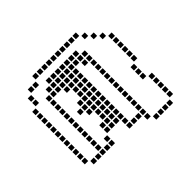

<svg xmlns="http://www.w3.org/2000/svg" viewBox="-132 -865 1085 1085"><g transform="rotate(45 410.5 -322.0)"><path d="M575.7 -31.4V-4.3H602.9V-31.4ZM540 -31.4V-4.3H567.1V-31.4ZM504.3 -31.4V-4.3H531.4V-31.4ZM432.9 -31.4V-4.3H460V-31.4ZM397.1 -31.4V-4.3H424.3V-31.4ZM361.4 -31.4V-4.3H388.6V-31.4ZM325.7 -31.4V-4.3H352.9V-31.4ZM290 -31.4V-4.3H317.1V-31.4ZM254.3 -31.4V-4.3H281.4V-31.4ZM218.6 -31.4V-4.3H245.7V-31.4ZM468.6 -31.4V-4.3H495.7V-31.4ZM147.1 -67.1V-40H174.3V-67.1ZM182.9 -67.1V-40H210V-67.1ZM111.4 -102.9V-75.7H138.6V-102.9ZM111.4 -138.6V-111.4H138.6V-138.6ZM75.7 -174.3V-147.1H102.9V-174.3ZM75.7 -210V-182.9H102.9V-210ZM75.7 -245.7V-218.6H102.9V-245.7ZM75.7 -281.4V-254.3H102.9V-281.4ZM75.7 -317.1V-290H102.9V-317.1ZM75.7 -352.9V-325.7H102.9V-352.9ZM75.7 -388.6V-361.4H102.9V-388.6ZM75.7 -424.3V-397.1H102.9V-424.3ZM75.7 -460V-432.9H102.9V-460ZM75.7 -495.7V-468.6H102.9V-495.7ZM111.4 -531.4V-504.3H138.6V-531.4ZM147.1 -567.1V-540H174.3V-567.1ZM218.6 -638.6V-611.4H245.7V-638.6ZM254.3 -638.6V-611.4H281.4V-638.6ZM290 -638.6V-611.4H317.1V-638.6ZM325.7 -638.6V-611.4H352.9V-638.6ZM361.4 -638.6V-611.4H388.6V-638.6ZM397.1 -638.6V-611.4H424.3V-638.6ZM182.9 -602.9V-575.7H210V-602.9ZM432.9 -602.9V-575.7H460V-602.9ZM468.6 -602.9V-575.7H495.7V-602.9ZM504.3 -602.9V-575.7H531.4V-602.9ZM540 -638.6V-611.4H567.1V-638.6ZM575.7 -638.6V-611.4H602.9V-638.6ZM611.4 -638.6V-611.4H638.6V-638.6ZM647.1 -638.6V-611.4H674.3V-638.6ZM682.9 -638.6V-611.4H710V-638.6ZM718.6 -602.9V-575.7H745.7V-602.9ZM718.6 -567.1V-540H745.7V-567.1ZM718.6 -531.4V-504.3H745.7V-531.4ZM718.6 -495.7V-468.6H745.7V-495.7ZM682.9 -460V-432.9H710V-460ZM647.1 -460V-432.9H674.3V-460ZM611.4 -460V-432.9H638.6V-460ZM540 -460V-432.9H567.1V-460ZM504.3 -460V-432.9H531.4V-460ZM468.6 -460V-432.9H495.7V-460ZM432.9 -460V-432.9H460V-460ZM397.1 -460V-432.9H424.3V-460ZM361.4 -460V-432.9H388.6V-460ZM325.7 -460V-432.9H352.9V-460ZM575.7 -460V-432.9H602.9V-460ZM290 -460V-432.9H317.1V-460ZM254.3 -460V-432.9H281.4V-460ZM218.6 -460V-432.9H245.7V-460ZM182.9 -460V-432.9H210V-460ZM147.1 -424.3V-397.1H174.3V-424.3ZM147.1 -388.6V-361.4H174.3V-388.6ZM147.1 -352.9V-325.7H174.3V-352.9ZM147.1 -317.1V-290H174.3V-317.1ZM147.1 -281.4V-254.3H174.3V-281.4ZM147.1 -245.7V-218.6H174.3V-245.7ZM147.1 -210V-182.9H174.3V-210ZM182.9 -174.3V-147.1H210V-174.3ZM218.6 -138.6V-111.4H245.7V-138.6ZM254.3 -138.6V-111.4H281.4V-138.6ZM290 -138.6V-111.4H317.1V-138.6ZM325.7 -138.6V-111.4H352.9V-138.6ZM361.4 -138.6V-111.4H388.6V-138.6ZM397.1 -138.6V-111.4H424.3V-138.6ZM432.9 -138.6V-111.4H460V-138.6ZM468.6 -138.6V-111.4H495.7V-138.6ZM504.3 -138.6V-111.4H531.4V-138.6ZM540 -138.6V-111.4H567.1V-138.6ZM575.7 -138.6V-111.4H602.9V-138.6ZM611.4 -138.6V-111.4H638.6V-138.6ZM647.1 -138.6V-111.4H674.3V-138.6ZM647.1 -102.9V-75.7H674.3V-102.9ZM647.1 -67.1V-40H674.3V-67.1ZM611.4 -31.4V-4.3H638.6V-31.4ZM647.1 -424.3V-397.1H674.3V-424.3ZM647.1 -388.6V-361.4H674.3V-388.6ZM647.1 -352.9V-325.7H674.3V-352.9ZM611.4 -352.9V-325.7H638.6V-352.9ZM575.7 -352.9V-325.7H602.9V-352.9ZM540 -352.9V-325.7H567.1V-352.9ZM504.3 -352.9V-325.7H531.4V-352.9ZM468.6 -352.9V-325.7H495.7V-352.9ZM432.9 -352.9V-325.7H460V-352.9ZM397.1 -352.9V-325.7H424.3V-352.9ZM361.4 -352.9V-325.7H388.6V-352.9ZM325.7 -352.9V-325.7H352.9V-352.9ZM290 -352.9V-325.7H317.1V-352.9ZM254.3 -352.9V-325.7H281.4V-352.9ZM218.6 -352.9V-325.7H245.7V-352.9ZM182.9 -352.9V-325.7H210V-352.9ZM182.9 -424.3V-397.1H210V-424.3ZM182.9 -388.6V-361.4H210V-388.6ZM218.6 -424.3V-397.1H245.7V-424.3ZM182.9 -317.1V-290H210V-317.1ZM182.9 -281.4V-254.3H210V-281.4ZM182.9 -245.7V-218.6H210V-245.7ZM182.9 -210V-182.9H210V-210ZM218.6 -210V-182.9H245.7V-210ZM218.6 -174.3V-147.1H245.7V-174.3ZM218.6 -245.7V-218.6H245.7V-245.7ZM254.3 -245.7V-218.6H281.4V-245.7ZM397.1 -245.7V-218.6H424.3V-245.7ZM397.1 -210V-182.9H424.3V-210ZM432.9 -245.7V-218.6H460V-245.7ZM540 -245.7V-218.6H567.1V-245.7ZM575.7 -245.7V-218.6H602.9V-245.7ZM611.4 -210V-182.9H638.6V-210ZM647.1 -210V-182.9H674.3V-210ZM647.1 -174.3V-147.1H674.3V-174.3ZM575.7 -281.4V-254.3H602.9V-281.4ZM575.7 -317.1V-290H602.9V-317.1ZM540 -317.1V-290H567.1V-317.1ZM504.3 -317.1V-290H531.4V-317.1ZM468.6 -317.1V-290H495.7V-317.1ZM361.4 -317.1V-290H388.6V-317.1ZM325.7 -317.1V-290H352.9V-317.1ZM290 -317.1V-290H317.1V-317.1ZM254.3 -317.1V-290H281.4V-317.1ZM218.6 -317.1V-290H245.7V-317.1ZM397.1 -317.1V-290H424.3V-317.1ZM432.9 -317.1V-290H460V-317.1ZM504.3 -281.4V-254.3H531.4V-281.4ZM540 -281.4V-254.3H567.1V-281.4ZM468.6 -281.4V-254.3H495.7V-281.4ZM432.9 -281.4V-254.3H460V-281.4ZM397.1 -281.4V-254.3H424.3V-281.4ZM361.4 -281.4V-254.3H388.6V-281.4ZM325.7 -281.4V-254.3H352.9V-281.4ZM290 -281.4V-254.3H317.1V-281.4ZM254.3 -281.4V-254.3H281.4V-281.4ZM218.6 -281.4V-254.3H245.7V-281.4ZM361.4 -245.7V-218.6H388.6V-245.7Z"/></g></svg>

Font: Gossip Icons Med Square
Style: Regular
Weight: 400
Designer: Deborah Khodanovich
Version: Version 1.001;Glyphs 3.3.1 (3343)